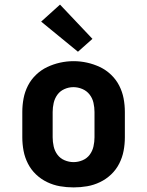

<svg xmlns="http://www.w3.org/2000/svg" viewBox="-20 -807 640 835"><path d="M300 8Q270 8 241 3Q212 -2 185 -15Q158 -28 136.5 -48.5Q115 -69 101.5 -95.5Q88 -122 82.5 -151Q77 -180 77 -210V-320Q77 -350 82.5 -379Q88 -408 101.5 -434.5Q115 -461 137 -482Q159 -503 185.5 -515.5Q212 -528 241 -534.5Q270 -541 300 -541Q330 -541 359 -534.5Q388 -528 414.5 -515.5Q441 -503 463 -482Q485 -461 498.5 -434.5Q512 -408 517.5 -379Q523 -350 523 -320V-210Q523 -180 517.5 -151Q512 -122 498.5 -95.5Q485 -69 463.5 -48.5Q442 -28 415 -15Q388 -2 359 3Q330 8 300 8ZM300 -102Q320 -102 339 -110Q358 -118 370 -134Q382 -150 386.5 -170Q391 -190 391 -210V-320Q391 -340 386.5 -360Q382 -380 369.5 -396Q357 -412 338 -420Q319 -428 299 -428Q279 -428 260 -419.5Q241 -411 229.5 -395Q218 -379 213.5 -359.5Q209 -340 209 -320V-210Q209 -190 213.5 -170Q218 -150 230 -134Q242 -118 261 -110Q280 -102 300 -102ZM319 -582 159 -713 241 -787 382 -638Z"/></svg>

Font: Iosevka Curly Slab XBdEx
Style: Regular
Weight: 800
Width: 7
Monospace: yes
Designer: Belleve Invis
Foundry: Belleve Invis
Version: Version 11.0.0; ttfautohint (v1.8.3)